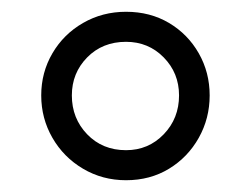

<svg xmlns="http://www.w3.org/2000/svg" viewBox="-20 -755 426 326"><path d="M194 -449Q154 -449 121 -468.5Q88 -488 69 -521Q50 -554 50 -593Q50 -632 69 -664.5Q88 -697 121 -716Q154 -735 194 -735Q235 -735 267 -716Q299 -697 317.5 -664.5Q336 -632 336 -593Q336 -554 317.5 -521Q299 -488 267 -468.5Q235 -449 194 -449ZM194 -500Q232 -500 258 -527Q284 -554 284 -593Q284 -631 258 -657.5Q232 -684 194 -684Q154 -684 128 -657.5Q102 -631 102 -593Q102 -554 128 -527Q154 -500 194 -500Z"/></svg>

Font: Instrument Sans
Style: Regular
Weight: 400
Designer: Rodrigo Fuenzalida
Foundry: fragTYPE
Version: Version 1.000;gftools[0.9.28]